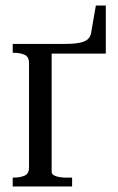

<svg xmlns="http://www.w3.org/2000/svg" viewBox="-20 -675 426 695"><path d="M85 -68V-447Q85 -470 68.5 -477Q52 -484 28 -484H26V-516H167V-53Q167 -45 175 -40.5Q183 -36 195.5 -34Q208 -32 221 -32H241V0H26V-32H28Q52 -32 68.5 -39Q85 -46 85 -68ZM120 -516H213Q247 -516 267.5 -520Q288 -524 298.5 -533.5Q309 -543 311 -563L327 -655H363V-481H120Z"/></svg>

Font: Roboto Serif 120pt ExtraCondensed
Style: Regular
Weight: 400
Width: 2
Designer: Greg Gazdowicz
Foundry: Commercial Type
Version: Version 1.008